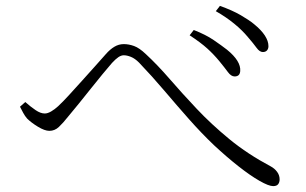

<svg xmlns="http://www.w3.org/2000/svg" viewBox="-20 -711 1040 653"><path d="M726 -503Q707 -526 685 -546Q663 -566 625 -591L639 -609Q680 -593 707 -574.5Q734 -556 752 -542Q800 -503 797 -469Q796 -459 791 -455Q786 -451 778 -451Q766 -451 755 -466Q744 -481 726 -503ZM823 -585Q804 -608 776.5 -630.5Q749 -653 714 -673L728 -691Q770 -676 798.5 -659.5Q827 -643 844 -629Q893 -589 893 -554Q893 -545 888 -539.5Q883 -534 874 -534Q863 -534 852.5 -548.5Q842 -563 823 -585ZM48 -348 66 -364Q84 -348 101 -336.5Q118 -325 132 -325Q142 -325 154 -332Q166 -339 178 -350Q195 -366 216 -389Q237 -412 260 -437.5Q283 -463 304 -486.5Q325 -510 340 -527Q354 -543 369 -552Q384 -561 401 -561Q418 -561 436 -554.5Q454 -548 476 -527Q515 -491 557 -442.5Q599 -394 649 -341Q699 -288 760.5 -237.5Q822 -187 901 -145Q914 -138 922.5 -126.5Q931 -115 931 -101Q931 -91 926 -84.5Q921 -78 909 -78Q894 -78 862.5 -96Q831 -114 791 -145.5Q751 -177 708 -217Q665 -258 623 -305.5Q581 -353 539 -402.5Q497 -452 453 -498Q439 -512 425.5 -517.5Q412 -523 401 -523Q392 -523 382.5 -516.5Q373 -510 361 -497Q348 -482 328.5 -458.5Q309 -435 288.5 -409Q268 -383 248 -358.5Q228 -334 213 -316Q194 -292 180 -279Q166 -266 148 -266Q132 -266 109 -280Q86 -294 72 -308Q65 -316 59 -327Q53 -338 48 -348Z"/></svg>

Font: Noto Serif JP
Style: Regular
Weight: 200
Designer: Ryoko NISHIZUKA 西塚涼子 (kana & ideographs); Frank Grießhammer (Latin, Greek & Cyrillic); Wenlong ZHANG 张文龙 (bopomofo); San
Foundry: Adobe
Version: Version 2.001;hotconv 1.1.0;makeotfexe 2.6.0